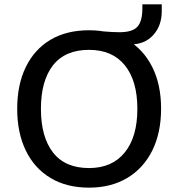

<svg xmlns="http://www.w3.org/2000/svg" viewBox="-20 -853 819 882"><path d="M59 -353Q59 -464 98.5 -545Q138 -626 211.5 -670Q285 -714 389 -714Q490 -714 564.5 -670Q639 -626 679.5 -545Q720 -464 720 -354Q720 -243 679.5 -161.5Q639 -80 564.5 -35.5Q490 9 389 9Q286 9 212 -35.5Q138 -80 98.5 -161.5Q59 -243 59 -353ZM168 -353Q168 -224 223.5 -152.5Q279 -81 389 -81Q495 -81 553 -152.5Q611 -224 611 -353Q611 -482 553.5 -553Q496 -624 389 -624Q279 -624 223.5 -553Q168 -482 168 -353ZM499 -649 452 -709Q476 -707 494 -706Q512 -705 529 -705Q588 -705 611 -730Q634 -755 634 -815V-833H723V-801Q723 -735 684 -692Q645 -649 580 -649Z"/></svg>

Font: Mulish SemiBold
Style: Regular
Weight: 600
Designer: Vernon Adams
Foundry: Vernon Adams
Version: Version 3.603; ttfautohint (v1.8.3)